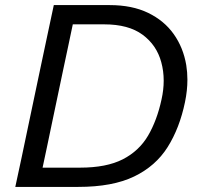

<svg xmlns="http://www.w3.org/2000/svg" viewBox="-20 -733 776 753"><path d="M40 0Q52.5 -59 64.5 -114Q76 -169 90 -235.5L140 -473Q154.5 -541 166.5 -598Q178.5 -655 191 -713H410.5Q498 -713 561 -682.5Q624 -652 661.5 -599Q699 -546 710.5 -477.5Q715 -449.5 715 -420.5Q715 -378 705.5 -332.5Q684.5 -231 637.5 -156.2Q590.5 -81.5 506 -40.8Q421.5 0 287 0ZM147 -75.5H294Q397.5 -75.5 461.5 -108.2Q525.5 -141 560.8 -201.2Q596 -261.5 613.5 -343Q622 -381 622 -416.5Q622 -454.5 612.5 -489Q594.5 -556 539.2 -596.8Q484 -637.5 389 -637.5H265.5Q256.5 -595 247.5 -552Q238.5 -509 227.5 -458L184.5 -253.5Q174 -203 165 -160.2Q156 -117.5 147 -75.5Z"/></svg>

Font: Heraclito
Style: Italic
Weight: 400
Italic angle: -12°
Designer: Kostas Bartsokas (font) & Cristiano Sobral (main changes)
Foundry: Kostas Bartsokas (font) & Cristiano Sobral (main changes)
Version: Version 1.00;July 8, 2020;FontCreator 13.0.0.2655 64-bit